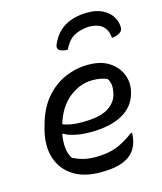

<svg xmlns="http://www.w3.org/2000/svg" viewBox="-120 -892 839 992"><g transform="rotate(-15 300.0 -396.5)"><path d="M429 -732Q379 -728 348 -710Q317 -692 294 -645Q266 -645 249 -657Q236 -669 248 -692Q275 -750 324 -777Q373 -804 439 -804H446Q506 -804 545.5 -773Q585 -742 589 -691Q591 -670 576 -660Q558 -647 531 -645Q528 -686 504 -708.5Q480 -731 429 -732ZM375 -543Q445 -543 488.5 -513.5Q532 -484 548.5 -440.5Q565 -397 554 -353L552 -345Q535 -276 470 -239.5Q405 -203 299 -203Q251 -203 214 -211.5Q177 -220 160 -232H154Q147 -194 150.5 -159Q154 -124 170 -100Q199 -86 227 -79Q255 -72 289 -72Q357 -72 403 -90Q449 -108 498 -145H504Q504 -132 502.5 -122Q501 -112 499 -102Q488 -58 459 -33Q434 -11 394.5 0Q355 11 295 11Q206 11 148.5 -26.5Q91 -64 70.5 -129.5Q50 -195 72 -280L76 -294Q98 -380 143.5 -435Q189 -490 249.5 -516.5Q310 -543 375 -543ZM374 -460Q311 -460 253 -415.5Q195 -371 167 -281Q187 -272 212 -268Q237 -264 271 -264Q362 -264 406.5 -290.5Q451 -317 462 -360Q470 -391 467 -411.5Q464 -432 454 -446Q437 -453 418.5 -456.5Q400 -460 374 -460Z"/></g></svg>

Font: Recursive Sn Csl St
Style: Italic
Weight: 400
Italic angle: -15°
Version: Version 1.079;hotconv 1.0.112;makeotfexe 2.5.65598; ttfautoh